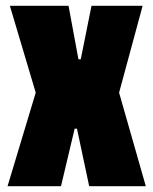

<svg xmlns="http://www.w3.org/2000/svg" viewBox="-20 -641 528 661"><path d="M482 0 390 -322 471 -621H295L258 -437H250L216 -621H14L103 -322L6 0H190L237 -198H245L287 0Z"/></svg>

Font: Passion One
Style: Regular
Weight: 400
Designer: Alejandro Lo Celso
Foundry: Fontstage
Version: Version 1.001